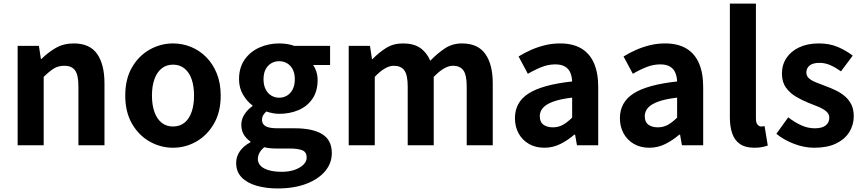

<svg xmlns="http://www.w3.org/2000/svg" viewBox="-20 -818 4860 1081"><path d="M79.3 0V-559.8H199L210.4 -485.9H213.2Q249.5 -522.2 293.7 -547.9Q337.9 -573.5 395.2 -573.5Q485.6 -573.5 526.9 -514.3Q568.2 -455 568.2 -349.1V0H421.5V-330.9Q421.5 -396 402.5 -421.9Q383.5 -447.7 342.1 -447.7Q307.9 -447.7 282.6 -431.9Q257.3 -416 226 -385.1V0Z M954.3 13.8Q884.3 13.8 822.6 -21.1Q760.9 -55.9 723 -121.7Q685.2 -187.5 685.2 -279.9Q685.2 -372.8 723 -438.4Q760.9 -503.9 822.6 -538.7Q884.3 -573.5 954.3 -573.5Q1006.7 -573.5 1055.1 -553.9Q1103.4 -534.2 1141 -496.4Q1178.6 -458.5 1200.6 -404.2Q1222.6 -349.8 1222.6 -279.9Q1222.6 -187.5 1184.6 -121.7Q1146.7 -55.9 1085.5 -21.1Q1024.3 13.8 954.3 13.8ZM954.3 -105.8Q992.3 -105.8 1018.9 -127.3Q1045.5 -148.9 1059 -188.2Q1072.5 -227.4 1072.5 -279.9Q1072.5 -332.7 1059 -371.7Q1045.5 -410.7 1018.9 -432.3Q992.3 -454 954.3 -454Q916.2 -454 889.7 -432.3Q863.1 -410.7 849.3 -371.7Q835.5 -332.7 835.5 -279.9Q835.5 -227.4 849.3 -188.2Q863.1 -148.9 889.7 -127.3Q916.2 -105.8 954.3 -105.8Z M1542.8 243Q1477.3 243 1424.2 227.6Q1371 212.2 1340.3 180.4Q1309.6 148.5 1309.6 99.1Q1309.6 64.1 1329.9 34.3Q1350.3 4.4 1389.6 -16.9V-21.7Q1368.1 -36 1353.4 -59Q1338.7 -81.9 1338.7 -116.6Q1338.7 -147.9 1357.3 -175.5Q1375.8 -203.1 1401.4 -220.6V-224.6Q1371.7 -245.8 1348.8 -284.1Q1325.8 -322.4 1325.8 -371.9Q1325.8 -437.6 1357.6 -482.8Q1389.4 -527.9 1441.1 -550.7Q1492.7 -573.5 1551.3 -573.5Q1575.8 -573.5 1597.6 -569.9Q1619.4 -566.3 1636.7 -559.8H1838.4V-451.9H1742.8Q1753.7 -437.5 1760.9 -415.1Q1768.2 -392.8 1768.2 -367.3Q1768.2 -304.3 1739.1 -261.8Q1710 -219.3 1660.8 -198.2Q1611.6 -177.1 1551.3 -177.1Q1535.5 -177.1 1516.9 -180.5Q1498.2 -183.9 1479.4 -190.2Q1468.5 -180.1 1461.9 -169.6Q1455.3 -159.1 1455.3 -141.4Q1455.3 -120 1474.7 -107.9Q1494.2 -95.7 1543.5 -95.7H1639.4Q1740.4 -95.7 1794.3 -62.5Q1848.2 -29.4 1848.2 44.1Q1848.2 100.6 1810.8 145.5Q1773.4 190.4 1704.8 216.7Q1636.3 243 1542.8 243ZM1551.3 -267.9Q1576.2 -267.9 1596.3 -280Q1616.3 -292 1628.1 -315.3Q1639.9 -338.6 1639.9 -371.9Q1639.9 -404.9 1628.2 -427.3Q1616.5 -449.7 1596.5 -461.6Q1576.5 -473.5 1551.3 -473.5Q1527.1 -473.5 1507.1 -461.6Q1487.1 -449.7 1475.4 -427.4Q1463.7 -405.1 1463.7 -371.9Q1463.7 -338.6 1475.5 -315.3Q1487.3 -292 1507.3 -280Q1527.3 -267.9 1551.3 -267.9ZM1565.1 149.3Q1607.8 149.3 1639.2 138.1Q1670.7 126.8 1688.7 108.8Q1706.7 90.7 1706.7 69.2Q1706.7 38.6 1682.7 28.4Q1658.8 18.3 1614 18.3H1545.5Q1520.2 18.3 1502.1 16.7Q1484 15.1 1468.2 10.8Q1449.5 25.9 1440.7 42.6Q1431.9 59.3 1431.9 76.6Q1431.9 111.4 1467.9 130.4Q1504 149.3 1565.1 149.3Z M1943.3 0V-559.8H2063L2074.4 -485.1H2077.2Q2112.4 -521.4 2153.3 -547.5Q2194.2 -573.5 2248.9 -573.5Q2309.2 -573.5 2345.8 -548.2Q2382.4 -522.9 2402.5 -476Q2441.7 -516.9 2484.2 -545.2Q2526.8 -573.5 2581.1 -573.5Q2670.6 -573.5 2712.4 -514.3Q2754.3 -455 2754.3 -349.1V0H2607.7V-330.9Q2607.7 -396 2588.9 -421.9Q2570.1 -447.7 2529.5 -447.7Q2506.1 -447.7 2479.4 -432.2Q2452.7 -416.8 2422 -385.1V0H2275.5V-330.9Q2275.5 -396 2256.4 -421.9Q2237.3 -447.7 2196.7 -447.7Q2173.6 -447.7 2146.5 -432.2Q2119.4 -416.8 2090 -385.1V0Z M3044.4 13.8Q2994.9 13.8 2957.6 -7.9Q2920.4 -29.5 2899.8 -67.2Q2879.2 -105 2879.2 -152.6Q2879.2 -242.2 2955.9 -291.6Q3032.7 -341 3201.3 -359.4Q3200.2 -386.8 3191.1 -408.6Q3182 -430.4 3161.4 -442.9Q3140.8 -455.5 3106.1 -455.5Q3067.3 -455.5 3029.3 -440.5Q2991.3 -425.6 2952 -402.4L2899.7 -500.1Q2933.1 -520.7 2970.2 -537.1Q3007.3 -553.4 3048.3 -563.5Q3089.3 -573.5 3133.1 -573.5Q3204.4 -573.5 3252 -545.7Q3299.6 -517.8 3323.9 -463Q3348.1 -408.3 3348.1 -327V0H3228.4L3217.9 -59.9H3213.4Q3177.3 -28.4 3135 -7.3Q3092.8 13.8 3044.4 13.8ZM3092.7 -101.1Q3124.1 -101.1 3149.6 -115.4Q3175.1 -129.7 3201.3 -155.8V-268.4Q3133.4 -260.3 3093.2 -245.2Q3053 -230.1 3036.1 -209.7Q3019.1 -189.3 3019.1 -163.8Q3019.1 -130.8 3039.7 -116Q3060.3 -101.1 3092.7 -101.1Z M3635.4 13.8Q3585.9 13.8 3548.6 -7.9Q3511.4 -29.5 3490.8 -67.2Q3470.2 -105 3470.2 -152.6Q3470.2 -242.2 3546.9 -291.6Q3623.7 -341 3792.3 -359.4Q3791.2 -386.8 3782.1 -408.6Q3773 -430.4 3752.4 -442.9Q3731.8 -455.5 3697.1 -455.5Q3658.3 -455.5 3620.3 -440.5Q3582.3 -425.6 3543 -402.4L3490.7 -500.1Q3524.1 -520.7 3561.2 -537.1Q3598.3 -553.4 3639.3 -563.5Q3680.3 -573.5 3724.1 -573.5Q3795.4 -573.5 3843 -545.7Q3890.6 -517.8 3914.9 -463Q3939.1 -408.3 3939.1 -327V0H3819.4L3808.9 -59.9H3804.4Q3768.3 -28.4 3726 -7.3Q3683.8 13.8 3635.4 13.8ZM3683.7 -101.1Q3715.1 -101.1 3740.6 -115.4Q3766.1 -129.7 3792.3 -155.8V-268.4Q3724.4 -260.3 3684.2 -245.2Q3644 -230.1 3627.1 -209.7Q3610.1 -189.3 3610.1 -163.8Q3610.1 -130.8 3630.7 -116Q3651.3 -101.1 3683.7 -101.1Z M4227.5 13.8Q4176.2 13.8 4145.9 -7.4Q4115.5 -28.5 4102.4 -67.1Q4089.3 -105.8 4089.3 -157.3V-797.9H4236V-151.3Q4236 -125.9 4245.5 -115.9Q4255 -105.8 4265 -105.8Q4269.6 -105.8 4273.6 -106.3Q4277.6 -106.8 4284.8 -107.8L4302.7 1.2Q4290.3 6.1 4271.8 9.9Q4253.3 13.8 4227.5 13.8Z M4564.1 13.8Q4508.3 13.8 4450.7 -8.1Q4393.1 -30 4351.1 -64.5L4417.8 -157.4Q4455.4 -128.6 4491.9 -112.2Q4528.4 -95.7 4567.7 -95.7Q4609.5 -95.7 4629.4 -112.3Q4649.2 -128.9 4649.2 -155.2Q4649.2 -176.1 4632.3 -190.6Q4615.5 -205 4588.5 -216.5Q4561.5 -228 4532 -239Q4496.7 -253.2 4462.2 -273.3Q4427.7 -293.4 4405.1 -324.9Q4382.4 -356.4 4382.4 -403Q4382.4 -453.3 4408 -491.7Q4433.7 -530.1 4480.4 -551.8Q4527.2 -573.5 4590.5 -573.5Q4651.6 -573.5 4699.2 -552.7Q4746.8 -531.8 4781 -504.7L4714.8 -416.1Q4684.9 -437.7 4655.3 -450.9Q4625.6 -464.1 4594.8 -464.1Q4556.3 -464.1 4538.2 -449Q4520 -433.9 4520 -409.7Q4520 -389.6 4535.2 -376.5Q4550.4 -363.4 4576.1 -353.4Q4601.9 -343.4 4631.3 -332.2Q4659.4 -321.8 4686.9 -308.5Q4714.4 -295.2 4737.1 -275.9Q4759.7 -256.5 4773.3 -229.5Q4786.8 -202.4 4786.8 -163.4Q4786.8 -114.3 4761.4 -73.8Q4735.9 -33.2 4686.6 -9.7Q4637.3 13.8 4564.1 13.8Z"/></svg>

Font: Noto Sans TC
Style: Regular
Weight: 100
Designer: Ryoko NISHIZUKA 西塚涼子 (kana, bopomofo & ideographs); Paul D. Hunt (Latin, Greek & Cyrillic); Sandoll Communications 산돌커뮤니
Foundry: Adobe
Version: Version 2.004;hotconv 1.0.118;makeotfexe 2.5.65603